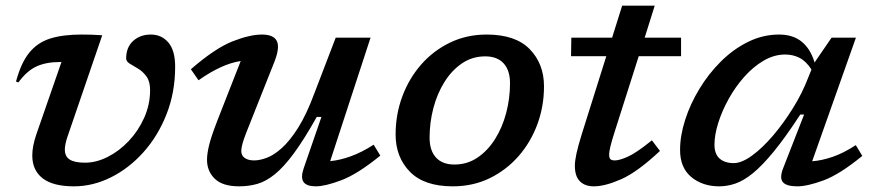

<svg xmlns="http://www.w3.org/2000/svg" viewBox="-20 -647 3080 678"><path d="M598.5 -411.5Q598.5 -321 568.2 -244Q538 -167 486.8 -109.8Q435.5 -52.5 371.8 -20.8Q308 11 241 11Q167.5 11 130.8 -17.2Q94 -45.5 94 -98Q94 -130.5 108 -171.5L197 -428H191.5Q143 -428 109 -412.5Q75 -397 45 -356L36.5 -359Q54 -424.5 83 -460.5Q112 -496.5 156.8 -510.8Q201.5 -525 267.5 -525Q286.5 -525 303.2 -524.5Q320 -524 341 -522.5L217.5 -162Q209 -136 209 -119Q209 -94 226.8 -83.2Q244.5 -72.5 280 -72.5Q320 -72.5 360.5 -93Q401 -113.5 434.8 -149.2Q468.5 -185 489.2 -231.2Q510 -277.5 510 -329Q510 -359.5 497.2 -377Q484.5 -394.5 467.8 -404.5Q451 -414.5 438.2 -422.2Q425.5 -430 425.5 -440.5Q425.5 -480 450.2 -502.5Q475 -525 512.5 -525Q550.5 -525 574.5 -497Q598.5 -469 598.5 -411.5Z M1052.5 -53 1115 -234H1098.5Q1053.5 -154 1017.5 -105.2Q981.5 -56.5 950 -31.2Q918.5 -6 888.2 2.5Q858 11 824.5 11Q766 11 738.5 -15.8Q711 -42.5 711 -83Q711 -103 718 -132.8Q725 -162.5 746.5 -218.5L830 -431.5Q763 -421.5 681 -363.5L654 -402.5Q740 -477 801.2 -501Q862.5 -525 905 -525Q945.5 -525 957.2 -502.8Q969 -480.5 949.5 -430L850 -179.5Q832 -134 832 -114Q832 -97.5 844.5 -89Q857 -80.5 877.5 -80.5Q897 -80.5 922 -89.8Q947 -99 975.2 -124.2Q1003.5 -149.5 1033 -196.2Q1062.5 -243 1090.5 -318.5L1165.5 -514H1288.5L1146 -78Q1179.5 -81 1218 -94.8Q1256.5 -108.5 1299.5 -136L1323 -97.5Q1242.5 -32 1185.2 -10.5Q1128 11 1095.5 11Q1063 11 1052 -4.2Q1041 -19.5 1052.5 -53Z M1698.5 -525Q1800.5 -525 1850.8 -473.2Q1901 -421.5 1901 -342Q1901 -271.5 1877.5 -208Q1854 -144.5 1810.8 -95.2Q1767.5 -46 1708.8 -17.5Q1650 11 1579 11Q1477.5 11 1427.2 -40.8Q1377 -92.5 1377 -172Q1377 -242.5 1400.5 -306Q1424 -369.5 1467 -418.8Q1510 -468 1569 -496.5Q1628 -525 1698.5 -525ZM1584.5 -66Q1630 -66 1666.2 -90.5Q1702.5 -115 1728.2 -156Q1754 -197 1767.5 -248.2Q1781 -299.5 1781 -353Q1781 -399 1758.2 -423.5Q1735.5 -448 1693.5 -448Q1648 -448 1611.8 -423.5Q1575.5 -399 1549.8 -358Q1524 -317 1510.5 -265.8Q1497 -214.5 1497 -161Q1497 -115 1519.8 -90.5Q1542.5 -66 1584.5 -66Z M2150.5 -181.5Q2140 -149 2135.5 -129.8Q2131 -110.5 2131 -101.5Q2131 -88.5 2136 -84.5Q2141 -80.5 2151 -80.5Q2167.5 -80.5 2197.2 -93.8Q2227 -107 2282 -151.5L2310.5 -114Q2231 -39.5 2173.8 -14.2Q2116.5 11 2077 11Q2045.5 11 2027.8 -6.8Q2010 -24.5 2010 -61.5Q2010 -78.5 2015.5 -104.2Q2021 -130 2034 -172L2121 -448.5H1996.5L1997.5 -514H2141.5L2177 -627H2292L2256.5 -514H2385V-448.5H2235.5Z M2745.5 -53 2819.5 -242.5H2806Q2753.5 -162 2712.5 -112Q2671.5 -62 2638.5 -35.2Q2605.5 -8.5 2576.8 1.2Q2548 11 2519.5 11Q2461 11 2421.2 -21.8Q2381.5 -54.5 2381.5 -117.5Q2381.5 -168 2399.5 -224Q2417.5 -280 2449.8 -333.2Q2482 -386.5 2525.8 -430Q2569.5 -473.5 2621.8 -499.2Q2674 -525 2731 -525Q2780 -525 2811 -499.8Q2842 -474.5 2856.5 -426.5L2916.5 -514H3002.5L2848 -77.5Q2882 -80 2920.5 -93.2Q2959 -106.5 3002 -134.5L3025 -96.5Q2945 -31 2888 -10Q2831 11 2795.5 11Q2757 11 2744.5 -3.8Q2732 -18.5 2745.5 -53ZM2503 -136Q2503 -103 2521.2 -87Q2539.5 -71 2571 -71Q2599 -71 2635.5 -97.5Q2672 -124 2709.8 -168.2Q2747.5 -212.5 2780.5 -265.8Q2813.5 -319 2834 -373L2845.5 -401.5Q2826.5 -431 2803.2 -442.8Q2780 -454.5 2753 -454.5Q2713.5 -454.5 2676.5 -432.8Q2639.5 -411 2608 -375.5Q2576.5 -340 2553 -297.5Q2529.5 -255 2516.2 -212.8Q2503 -170.5 2503 -136Z"/></svg>

Font: Newsreader 6pt Medium
Style: Italic
Weight: 500
Italic angle: -17°
Designer: Hugues Gentile
Foundry: Production Type
Version: Version 1.003; ttfautohint (v1.8.3)